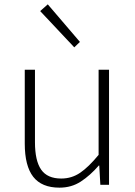

<svg xmlns="http://www.w3.org/2000/svg" viewBox="-20 -851 623 884"><path d="M254 13Q172 13 133 -37Q94 -87 94 -190V-530H141V-196Q141 -111 169.5 -70Q198 -29 262 -29Q310 -29 349 -55.5Q388 -82 434 -138V-530H482V0H442L437 -89H435Q395 -43 352 -15Q309 13 254 13ZM322 -633 165 -800 200 -831 348 -658Z"/></svg>

Font: Noto Sans HK Thin ExtraLight
Style: Regular
Weight: 250
Version: Version 2.004-H2;hotconv 1.0.118;makeotfexe 2.5.65603